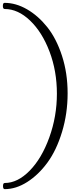

<svg xmlns="http://www.w3.org/2000/svg" viewBox="-54 -916 559 1343"><path d="M-21 364Q69 364 153.5 278Q238 192 291 45Q344 -102 344 -260.5Q344 -419 292.5 -555Q241 -691 156.5 -772Q72 -853 -21 -853Q-34 -853 -34 -874.5Q-34 -896 -22 -896Q57 -896 135 -851Q213 -806 276.5 -726.5Q340 -647 379.5 -526Q419 -405 419 -263.5Q419 -122 380 6.5Q341 135 278 221Q215 307 136.5 357Q58 407 -21 407Q-33 407 -33 385.5Q-33 364 -21 364Z"/></svg>

Font: Sedan
Style: Regular
Weight: 400
Designer: Sebastian Salazar
Foundry: Sebastian Salazar
Version: Version 1.001